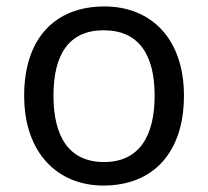

<svg xmlns="http://www.w3.org/2000/svg" viewBox="-20 -566 645 596"><path d="M551 -269C551 -446 449 -546 304 -546C150 -546 55 -446 55 -269C55 -91 159 10 301 10C454 10 551 -91 551 -269ZM146 -269C146 -396 193 -472 302 -472C411 -472 460 -396 460 -269C460 -142 411 -63 303 -63C194 -63 146 -142 146 -269Z"/></svg>

Font: Noto Sans Nandinagari
Style: Regular
Weight: 400
Designer: Ek Type
Foundry: Ek Type
Version: Version 1.002